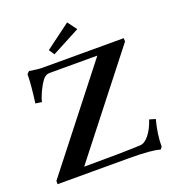

<svg xmlns="http://www.w3.org/2000/svg" viewBox="-155 -978 1000 1111"><g transform="rotate(-20 345.0 -422.5)"><path d="M253.9 -712.4 231.4 -746.1 385.7 -860.8 427.7 -804.2ZM642.6 16.1Q594.2 0 453.6 0H13.7V-20L484.4 -620.6H189.5Q165 -620.6 147 -596.2Q128.4 -570.8 112.5 -536.6Q96.7 -502.4 91.3 -477.5L52.7 -482.9Q67.9 -595.7 67.9 -657.7L82 -671.9Q132.8 -663.1 161.6 -663.1H662.6V-642.1L192.9 -42.5Q425.3 -42.5 540.5 -47.9Q567.9 -49.3 595.2 -83.7Q622.6 -118.2 639.6 -170.9L676.8 -160.2Q653.8 -73.2 653.8 2.4Z"/></g></svg>

Font: Elstob 8pt SemiBold
Style: Regular
Weight: 600
Designer: Peter S. Baker
Version: Version 1.015